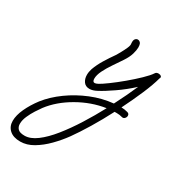

<svg xmlns="http://www.w3.org/2000/svg" viewBox="-336 -438 854 926"><g transform="rotate(30 90.5 25.0)"><path d="M77 -7Q55 -7 44 -22.5Q33 -38 33 -60Q33 -77 39 -95Q50 -125 68 -154.5Q86 -184 108 -215Q112 -222 121 -238Q130 -254 137.5 -271Q145 -288 143 -297Q141 -315 147 -322.5Q153 -330 161 -330Q171 -330 178 -320Q182 -312 182 -298Q182 -283 175.5 -260.5Q169 -238 151 -211Q135 -187 116.5 -160Q98 -133 85.5 -107.5Q73 -82 73 -62Q73 -44 85 -44Q91 -44 103 -50Q118 -58 148 -80Q178 -102 211.5 -130Q245 -158 273 -185Q301 -212 312 -229Q317 -238 330 -238Q339 -238 344.5 -233Q350 -228 345 -220Q334 -179 310 -123Q286 -67 256 -7Q273 -7 291 -2Q303 1 303 13Q303 21 296.5 28Q290 35 280 32Q273 30 266 29Q259 28 251 28Q244 28 238 28Q207 88 174 142.5Q141 197 113 236Q87 272 54.5 305Q22 338 -13.5 359Q-49 380 -85 380Q-124 380 -145 361Q-166 342 -166 311Q-166 280 -148.5 242Q-131 204 -102 166Q-68 123 -17.5 86.5Q33 50 93 25.5Q153 1 215 -5Q233 -40 248.5 -72.5Q264 -105 276 -133Q236 -96 191 -65Q146 -34 117 -19Q95 -7 77 -7ZM-81 345Q-49 345 -13.5 318.5Q22 292 58.5 246.5Q95 201 130 145.5Q165 90 196 32Q117 44 44 86Q-29 128 -73 186Q-82 198 -95.5 219Q-109 240 -119 263Q-129 286 -129 306Q-129 323 -118.5 334Q-108 345 -81 345Z"/></g></svg>

Font: Meow Script
Style: Regular
Weight: 400
Designer: Robert E. Leuschke
Foundry: Robert E. Leuschke
Version: Version 1.010; ttfautohint (v1.8.3)